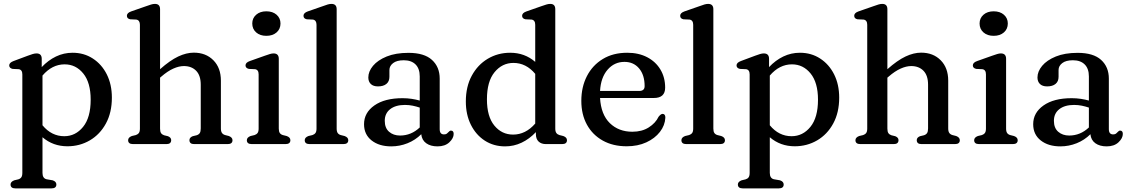

<svg xmlns="http://www.w3.org/2000/svg" viewBox="-20 -758 5949 1010"><path d="M199.5 -448.5V-405Q233.5 -441 274.5 -460.8Q315.5 -480.5 362 -480.5Q421.5 -480.5 468.2 -450.2Q515 -420 541.8 -366.8Q568.5 -313.5 568.5 -244.5Q568.5 -166 537.2 -108.5Q506 -51 452.8 -19.8Q399.5 11.5 334.5 11.5Q259 11.5 203.5 -36V151.5Q203.5 180 225 185L257 190.5Q276.5 197 276.5 212.5Q276.5 233 250.5 233H61.5Q35.5 233 35.5 212.5Q35.5 198 55 190.5L76 185.5Q86.5 182.5 92 174.8Q97.5 167 97.5 151.5V-366.5Q97.5 -391 79 -394L46.5 -395.5Q28.5 -399.5 28.5 -414Q28.5 -428.5 51.5 -437L126.5 -465Q141.5 -470.5 152.2 -473.8Q163 -477 172 -477Q199.5 -477 199.5 -448.5ZM320 -419.5Q254 -419.5 203.5 -360.5V-99Q251 -41.5 318 -41.5Q377 -41.5 417 -90.5Q457 -139.5 457 -233.5Q457 -323.5 418 -371.5Q379 -419.5 320 -419.5Z M822 -709.5V-394Q874.5 -440.5 917.5 -460.8Q960.5 -481 999.5 -481Q1063 -481 1102.5 -441Q1142 -401 1142 -334V-82.5Q1142 -66.5 1147.8 -58.5Q1153.5 -50.5 1164.5 -47.5L1184 -42.5Q1203 -35 1203 -20.5Q1203 0 1177.5 0H1001.5Q976.5 0 976.5 -21Q976.5 -34.5 993.5 -41.5L1014.5 -46.5Q1025.5 -50 1030.8 -58Q1036 -66 1036 -82.5V-312.5Q1036 -361 1011.8 -385.8Q987.5 -410.5 947.5 -410.5Q921.5 -410.5 891.8 -397.2Q862 -384 828.5 -355L822 -349.5V-81.5Q822 -65.5 827.2 -57.8Q832.5 -50 843 -46.5L863.5 -41.5Q880.5 -34.5 880.5 -21Q880.5 0 855.5 0H680Q654 0 654 -20.5Q654 -35 673.5 -42.5L694.5 -47.5Q705 -51 710.5 -58.5Q716 -66 716 -81.5V-627.5Q716 -651.5 697.5 -655L665 -656.5Q647.5 -660 647.5 -675Q647.5 -690 670 -698L749 -725.5Q764 -731 774.8 -734.2Q785.5 -737.5 795 -737.5Q822 -737.5 822 -709.5Z M1381 -569.5Q1348 -569.5 1327.5 -587.5Q1307 -605.5 1307 -634.5Q1307 -662.5 1327.5 -680.5Q1348 -698.5 1381 -698.5Q1414.5 -698.5 1435 -680.5Q1455.5 -662.5 1455.5 -634.5Q1455.5 -605.5 1435 -587.5Q1414.5 -569.5 1381 -569.5ZM1446.5 -448.5V-81.5Q1446.5 -66 1452 -58.2Q1457.5 -50.5 1468 -47.5L1488 -42.5Q1507.5 -35.5 1507.5 -20.5Q1507.5 0 1481.5 0H1304.5Q1278.5 0 1278.5 -20.5Q1278.5 -35 1298 -42.5L1319 -47.5Q1329.5 -51 1335 -58.5Q1340.5 -66 1340.5 -81.5V-366.5Q1340.5 -391 1322 -394L1289.5 -395.5Q1271.5 -399.5 1271.5 -414Q1271.5 -429 1294.5 -437L1373.5 -465Q1389 -470.5 1399.8 -473.8Q1410.5 -477 1419 -477Q1446.5 -477 1446.5 -448.5Z M1751 -709.5V-81.5Q1751 -66 1756.5 -58.2Q1762 -50.5 1772.5 -47.5L1792.5 -42.5Q1812 -35.5 1812 -20.5Q1812 0 1786 0H1609Q1583 0 1583 -20.5Q1583 -35 1602.5 -42.5L1623.5 -47.5Q1634 -51 1639.5 -58.5Q1645 -66 1645 -81.5V-627.5Q1645 -651.5 1626.5 -655L1594 -656.5Q1576.5 -660 1576.5 -675Q1576.5 -690 1599 -698L1678 -725.5Q1693.5 -731.5 1704.2 -734.5Q1715 -737.5 1723.5 -737.5Q1751 -737.5 1751 -709.5Z M1895 -104.5Q1895 -165 1949.2 -203.2Q2003.5 -241.5 2097.5 -241.5Q2122.5 -241.5 2145.8 -238Q2169 -234.5 2188 -229V-356Q2188 -397 2166 -419Q2144 -441 2104 -441Q2067 -441 2047.8 -426Q2028.5 -411 2028.5 -390V-354Q2028.5 -329.5 2012.5 -316.5Q1996.5 -303.5 1968.5 -303.5Q1943.5 -303.5 1930.5 -316.2Q1917.5 -329 1917.5 -350.5Q1917.5 -382 1942.2 -411.8Q1967 -441.5 2014.2 -460.8Q2061.5 -480 2129 -480Q2211.5 -480 2252.2 -443Q2293 -406 2293 -344.5V-78.5Q2293 -51 2315.5 -51Q2325.5 -51 2330.5 -55Q2335.5 -59 2339 -63Q2342 -66 2345 -68.5Q2348 -71 2352 -71Q2366.5 -71 2366.5 -53.5Q2366.5 -31 2343.8 -9.5Q2321 12 2281.5 12Q2245 12 2222 -4.5Q2199 -21 2196 -52Q2165 -21 2123.8 -4.5Q2082.5 12 2038 12Q1974.5 12 1934.8 -19.2Q1895 -50.5 1895 -104.5ZM2004 -122.5Q2004 -84.5 2026.8 -64.8Q2049.5 -45 2084.5 -45Q2143 -45 2188 -87.5V-192Q2170.5 -198 2151 -202Q2131.5 -206 2110 -206Q2061 -206 2032.5 -183.8Q2004 -161.5 2004 -122.5Z M2430.5 -224Q2430.5 -302.5 2461.8 -360Q2493 -417.5 2546 -449Q2599 -480.5 2664 -480.5Q2740 -480.5 2795.5 -432.5V-627.5Q2795.5 -651.5 2777 -655L2744.5 -656.5Q2726.5 -660 2726.5 -675Q2726.5 -690 2749.5 -698L2828 -725.5Q2843.5 -731 2854.2 -734.2Q2865 -737.5 2874.5 -737.5Q2901 -737.5 2901 -709.5V-81.5Q2901 -66 2906.8 -58.2Q2912.5 -50.5 2923 -47.5L2943 -42.5Q2962.5 -35.5 2962.5 -20.5Q2962.5 0 2936.5 0H2852Q2827.5 0 2813.2 -13.5Q2799 -27 2799 -52.5V-63Q2765 -27 2724 -7.5Q2683 12 2637 12Q2577 12 2530.2 -18.2Q2483.5 -48.5 2457 -101.8Q2430.5 -155 2430.5 -224ZM2541.5 -235.5Q2541.5 -145 2580.5 -97.5Q2619.5 -50 2679 -50Q2745 -50 2795.5 -108V-369.5Q2747.5 -427 2681 -427Q2621.5 -427 2581.5 -378.2Q2541.5 -329.5 2541.5 -235.5Z M3479 -297Q3479 -242 3418.5 -242.5H3136.5Q3141.5 -155.5 3188 -110.2Q3234.5 -65 3306.5 -65Q3357 -65 3392.8 -87.8Q3428.5 -110.5 3444.5 -144Q3456.5 -159 3465.5 -159Q3480.5 -158.5 3480 -138.5Q3478 -98.5 3451.5 -64.2Q3425 -30 3380 -9.2Q3335 11.5 3276.5 11.5Q3204.5 11.5 3150.8 -18.5Q3097 -48.5 3067.5 -102.2Q3038 -156 3038 -227.5Q3038 -300 3067.2 -357.2Q3096.5 -414.5 3150.8 -447.5Q3205 -480.5 3279.5 -480.5Q3339.5 -480.5 3384.5 -457Q3429.5 -433.5 3454.2 -392Q3479 -350.5 3479 -297ZM3265 -432.5Q3211.5 -432.5 3176 -391.2Q3140.5 -350 3136.5 -279.5H3342.5Q3371 -279.5 3371 -305Q3371 -363.5 3342 -398Q3313 -432.5 3265 -432.5Z M3732.5 -709.5V-81.5Q3732.5 -66 3738 -58.2Q3743.5 -50.5 3754 -47.5L3774 -42.5Q3793.5 -35.5 3793.5 -20.5Q3793.5 0 3767.5 0H3590.5Q3564.5 0 3564.5 -20.5Q3564.5 -35 3584 -42.5L3605 -47.5Q3615.5 -51 3621 -58.5Q3626.5 -66 3626.5 -81.5V-627.5Q3626.5 -651.5 3608 -655L3575.5 -656.5Q3558 -660 3558 -675Q3558 -690 3580.5 -698L3659.5 -725.5Q3675 -731.5 3685.8 -734.5Q3696.5 -737.5 3705 -737.5Q3732.5 -737.5 3732.5 -709.5Z M4025.5 -448.5V-405Q4059.5 -441 4100.5 -460.8Q4141.5 -480.5 4188 -480.5Q4247.5 -480.5 4294.2 -450.2Q4341 -420 4367.8 -366.8Q4394.5 -313.5 4394.5 -244.5Q4394.5 -166 4363.2 -108.5Q4332 -51 4278.8 -19.8Q4225.5 11.5 4160.5 11.5Q4085 11.5 4029.5 -36V151.5Q4029.5 180 4051 185L4083 190.5Q4102.5 197 4102.5 212.5Q4102.5 233 4076.5 233H3887.5Q3861.5 233 3861.5 212.5Q3861.5 198 3881 190.5L3902 185.5Q3912.5 182.5 3918 174.8Q3923.5 167 3923.5 151.5V-366.5Q3923.5 -391 3905 -394L3872.5 -395.5Q3854.5 -399.5 3854.5 -414Q3854.5 -428.5 3877.5 -437L3952.5 -465Q3967.5 -470.5 3978.2 -473.8Q3989 -477 3998 -477Q4025.5 -477 4025.5 -448.5ZM4146 -419.5Q4080 -419.5 4029.5 -360.5V-99Q4077 -41.5 4144 -41.5Q4203 -41.5 4243 -90.5Q4283 -139.5 4283 -233.5Q4283 -323.5 4244 -371.5Q4205 -419.5 4146 -419.5Z M4648 -709.5V-394Q4700.5 -440.5 4743.5 -460.8Q4786.5 -481 4825.5 -481Q4889 -481 4928.5 -441Q4968 -401 4968 -334V-82.5Q4968 -66.5 4973.8 -58.5Q4979.5 -50.5 4990.5 -47.5L5010 -42.5Q5029 -35 5029 -20.5Q5029 0 5003.5 0H4827.5Q4802.5 0 4802.5 -21Q4802.5 -34.5 4819.5 -41.5L4840.5 -46.5Q4851.5 -50 4856.8 -58Q4862 -66 4862 -82.5V-312.5Q4862 -361 4837.8 -385.8Q4813.5 -410.5 4773.5 -410.5Q4747.5 -410.5 4717.8 -397.2Q4688 -384 4654.5 -355L4648 -349.5V-81.5Q4648 -65.5 4653.2 -57.8Q4658.5 -50 4669 -46.5L4689.5 -41.5Q4706.5 -34.5 4706.5 -21Q4706.5 0 4681.5 0H4506Q4480 0 4480 -20.5Q4480 -35 4499.5 -42.5L4520.5 -47.5Q4531 -51 4536.5 -58.5Q4542 -66 4542 -81.5V-627.5Q4542 -651.5 4523.5 -655L4491 -656.5Q4473.5 -660 4473.5 -675Q4473.5 -690 4496 -698L4575 -725.5Q4590 -731 4600.8 -734.2Q4611.5 -737.5 4621 -737.5Q4648 -737.5 4648 -709.5Z M5207 -569.5Q5174 -569.5 5153.5 -587.5Q5133 -605.5 5133 -634.5Q5133 -662.5 5153.5 -680.5Q5174 -698.5 5207 -698.5Q5240.5 -698.5 5261 -680.5Q5281.5 -662.5 5281.5 -634.5Q5281.5 -605.5 5261 -587.5Q5240.5 -569.5 5207 -569.5ZM5272.5 -448.5V-81.5Q5272.5 -66 5278 -58.2Q5283.5 -50.5 5294 -47.5L5314 -42.5Q5333.5 -35.5 5333.5 -20.5Q5333.5 0 5307.5 0H5130.5Q5104.5 0 5104.5 -20.5Q5104.5 -35 5124 -42.5L5145 -47.5Q5155.5 -51 5161 -58.5Q5166.5 -66 5166.5 -81.5V-366.5Q5166.5 -391 5148 -394L5115.5 -395.5Q5097.5 -399.5 5097.5 -414Q5097.5 -429 5120.5 -437L5199.5 -465Q5215 -470.5 5225.8 -473.8Q5236.5 -477 5245 -477Q5272.5 -477 5272.5 -448.5Z M5415 -104.5Q5415 -165 5469.2 -203.2Q5523.5 -241.5 5617.5 -241.5Q5642.5 -241.5 5665.8 -238Q5689 -234.5 5708 -229V-356Q5708 -397 5686 -419Q5664 -441 5624 -441Q5587 -441 5567.8 -426Q5548.5 -411 5548.5 -390V-354Q5548.5 -329.5 5532.5 -316.5Q5516.5 -303.5 5488.5 -303.5Q5463.5 -303.5 5450.5 -316.2Q5437.5 -329 5437.5 -350.5Q5437.5 -382 5462.2 -411.8Q5487 -441.5 5534.2 -460.8Q5581.5 -480 5649 -480Q5731.5 -480 5772.2 -443Q5813 -406 5813 -344.5V-78.5Q5813 -51 5835.5 -51Q5845.5 -51 5850.5 -55Q5855.5 -59 5859 -63Q5862 -66 5865 -68.5Q5868 -71 5872 -71Q5886.5 -71 5886.5 -53.5Q5886.5 -31 5863.8 -9.5Q5841 12 5801.5 12Q5765 12 5742 -4.5Q5719 -21 5716 -52Q5685 -21 5643.8 -4.5Q5602.5 12 5558 12Q5494.5 12 5454.8 -19.2Q5415 -50.5 5415 -104.5ZM5524 -122.5Q5524 -84.5 5546.8 -64.8Q5569.5 -45 5604.5 -45Q5663 -45 5708 -87.5V-192Q5690.5 -198 5671 -202Q5651.5 -206 5630 -206Q5581 -206 5552.5 -183.8Q5524 -161.5 5524 -122.5Z"/></svg>

Font: Fraunces 9pt S050
Style: Regular
Weight: 400
Version: Version 1.000; ttfautohint (v1.8.3)